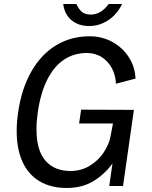

<svg xmlns="http://www.w3.org/2000/svg" viewBox="-20 -925 754 955"><path d="M425 -744.5Q488.5 -744.5 540 -715.8Q591.5 -687 621.8 -638.8Q652 -590.5 654 -534L556.5 -508.5Q555.5 -549.5 537.2 -584.5Q519 -619.5 486.5 -640.5Q454 -661.5 411 -661.5Q350 -661.5 300.5 -629.8Q251 -598 216.8 -532.2Q182.5 -466.5 168 -367.5Q161.5 -322 161.5 -282Q161.5 -176 206.5 -125.2Q251.5 -74.5 330 -74.5Q384 -74.5 426.8 -100.8Q469.5 -127 495.8 -166.8Q522 -206.5 529.5 -245.5L542 -311H373.5L383.5 -379.5L646 -378.5L592 0H523.5L539.5 -112Q500 -57.5 444 -23.8Q388 10 312 10Q233.5 10 177.5 -23Q121.5 -56 92.2 -119.5Q63 -183 63 -272.5Q63 -319 70 -365Q87 -483.5 135.8 -569Q184.5 -654.5 258.8 -699.5Q333 -744.5 425 -744.5ZM294.5 -905H360Q370 -882.5 385.5 -867.5Q401 -852.5 432 -852.5Q482 -852.5 520.5 -905H587Q574 -876 550.2 -851Q526.5 -826 494 -810.8Q461.5 -795.5 423.5 -795.5Q386 -795.5 358 -809.8Q330 -824 314 -848.8Q298 -873.5 294.5 -905Z"/></svg>

Font: 1883 Sans
Style: Italic
Weight: 400
Italic angle: -8°
Designer: 1883 Sans project is a fork of Public Sans.
Version: Version 1.009